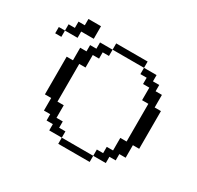

<svg xmlns="http://www.w3.org/2000/svg" viewBox="-100 -530 663 646"><g transform="rotate(30 231.5 -207.5)"><path d="M194.8 0V-23.9H316.9V0ZM0 -316.9V-341.3H23.9V-316.9ZM146 -23.9V-48.3H121.6V-72.8H97.2V-121.6H72.8V-268.1H97.2V-316.9H121.6V-341.3H146V-365.7H194.8V-341.3H170.4V-316.9H146V-268.1H121.6V-121.6H146V-72.8H170.4V-48.3H194.8V-23.9ZM316.9 -23.9V-48.3H341.3V-72.8H365.7V-121.6H390.1V-268.1H365.7V-316.9H341.3V-341.3H316.9V-365.7H365.7V-341.3H390.1V-316.9H414.6V-268.1H439V-121.6H414.6V-72.8H390.1V-48.3H365.7V-23.9ZM194.8 -365.7V-390.1H316.9V-365.7ZM23.9 -341.3V-365.7H48.3V-390.1H72.8V-414.6H121.6V-365.7H72.8V-341.3Z"/></g></svg>

Font: FS Mondwest Regular
Style: Regular
Weight: 400
Designer: NZWStudios2024
Foundry: https://fontstruct.com
Version: Version 1.0